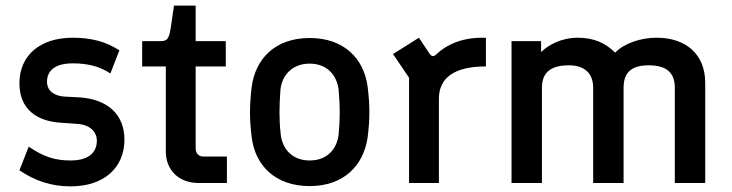

<svg xmlns="http://www.w3.org/2000/svg" viewBox="-20 -650 2599 682"><path d="M231 12C349 12 422 -54 422 -154C422 -244 362 -297 264 -304L207 -307C171 -310 147 -328 147 -360C147 -401 178 -425 239 -425C294 -425 336 -413 372 -389L404 -471C356 -503 302 -516 238 -516C123 -516 49 -454 49 -354C49 -261 112 -219 197 -214L254 -210C300 -207 324 -182 324 -150C324 -107 293 -80 231 -80C178 -80 138 -91 82 -129L49 -45C104 -8 161 12 231 12Z M685 0H786V-94H702C686 -94 675 -105 675 -123V-414H782V-504H675V-630H598L588 -561C581 -510 574 -504 550 -504H485V-414H569V-112C569 -45 616 0 685 0Z M1080 11C1202 11 1272 -63 1286 -163C1290 -195 1292 -223 1292 -251C1292 -279 1290 -308 1286 -341C1273 -442 1202 -515 1080 -515C957 -515 887 -441 874 -341C870 -308 868 -279 868 -251C868 -223 870 -195 874 -163C886 -63 957 11 1080 11ZM1080 -80C1016 -80 982 -123 977 -174C971 -229 972 -272 976 -329C980 -380 1016 -424 1080 -424C1144 -424 1178 -380 1183 -329C1188 -271 1188 -229 1183 -174C1178 -123 1144 -80 1080 -80Z M1433 0H1539V-299C1539 -371 1590 -414 1706 -414V-516H1693C1619 -516 1566 -491 1531 -458C1521 -448 1514 -448 1506 -459L1468 -516L1376 -458L1433 -374Z M1797 0H1905V-338C1905 -389 1932 -418 2001 -418C2057 -418 2087 -389 2087 -338V0H2195V-338C2195 -389 2219 -418 2284 -418C2351 -418 2377 -389 2377 -338V0H2485V-356C2485 -456 2418 -516 2312 -516C2257 -516 2198 -497 2165 -463C2131 -497 2090 -516 2032 -516C1973 -516 1926 -489 1902 -465V-504H1797Z"/></svg>

Font: Finlandica Medium
Style: Regular
Weight: 500
Designer: Niklas Ekholm, Juho Hiilivirta, Jaakko Suomalainen
Foundry: Helsinki Type Studio
Version: Version 2.000;Glyphs 3.2 (3202)